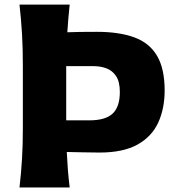

<svg xmlns="http://www.w3.org/2000/svg" viewBox="-20 -821 774 841"><path d="M65.4 0Q72.8 -64.5 76.4 -125Q80.1 -185.5 80.1 -260.7V-532.7Q80.1 -610.8 76.4 -672.6Q72.8 -734.4 65.4 -800.8H285.2Q281.7 -769.5 279.3 -739.7Q276.9 -710 274.9 -679.7Q301.3 -680.7 333.5 -681.2Q365.7 -681.6 404.3 -681.6Q502.4 -681.6 568.6 -657.2Q634.8 -632.8 668 -576.4Q701.2 -520 701.2 -424.8Q701.2 -345.2 672.9 -283.7Q644.5 -222.2 581.8 -187.5Q519 -152.8 416 -152.8Q382.3 -152.8 343 -153.8Q303.7 -154.8 272.5 -155.3Q274.4 -115.2 277.3 -77.6Q280.3 -40 285.2 0ZM270 -293.9H372.1Q441.9 -293.9 473.4 -323.5Q504.9 -353 504.9 -418Q504.9 -463.9 488 -488.3Q471.2 -512.7 445.3 -522Q419.4 -531.2 391.6 -531.2H270Z"/></svg>

Font: Pinar DS4-Bold
Style: Regular
Weight: 700
Designer: Amin Abedi
Version: Version 2.000